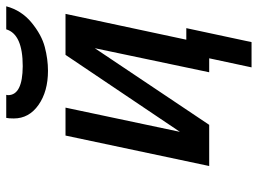

<svg xmlns="http://www.w3.org/2000/svg" viewBox="-128 -580 846 631"><g transform="rotate(-90 295.5 -264.0)"><path d="M65.9 0 166 -472.2H257.8L178.2 -96.2L431.2 -472.2H565.9L481 -75.2H519L473.1 139.2H390.1L419.9 0H374L453.1 -376L201.2 0ZM222.2 -642.1Q222.2 -659.2 224.1 -667H299.8Q299.8 -666 299.3 -664.1Q298.8 -662.1 298.8 -661.1Q298.8 -613.3 394 -612.8Q499 -612.8 515.1 -667H590.8Q577.6 -617.2 537.4 -584Q497.1 -550.8 457 -540.3Q417 -529.8 378.9 -529.8Q311 -529.8 266.6 -561Q222.2 -592.3 222.2 -642.1Z"/></g></svg>

Font: CMU Bright
Style: SemiBoldOblique
Weight: 600
Italic angle: -12°
Version: Version 0.7.0